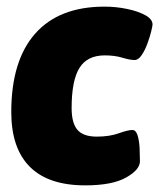

<svg xmlns="http://www.w3.org/2000/svg" viewBox="-20 -551 480 579"><path d="M237 8Q126 8 70 -48Q14 -104 14 -213Q14 -368 86 -449.5Q158 -531 295 -531Q330 -531 363.5 -524Q397 -517 418.5 -505Q440 -493 440 -477Q440 -473 436 -456.5Q432 -440 424.5 -419.5Q417 -399 407 -384.5Q397 -370 386 -370Q372 -370 349 -377Q326 -384 296 -384Q243 -384 219.5 -346Q196 -308 196 -225Q196 -180 213.5 -159.5Q231 -139 272 -139Q310 -139 338 -149Q366 -159 379 -159Q390 -159 395 -142.5Q400 -126 401 -104Q402 -82 402 -65Q402 -39 360 -15.5Q318 8 237 8Z"/></svg>

Font: Asap Semi Condensed Semi Condensed Black
Style: Italic
Weight: 900
Width: 4
Italic angle: -6°
Designer: Pablo Cosgaya
Foundry: Omnibus-Type
Version: Version 3.001; ttfautohint (v1.8.4.7-5d5b)